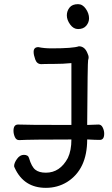

<svg xmlns="http://www.w3.org/2000/svg" viewBox="-20 -724 540 925"><path d="M201 181Q95 181 51 85Q48 79 48 76Q48 61 62 41.5Q76 22 95 22Q116 22 120 38Q132 79 150 93.5Q168 108 201 108Q269 108 307 37Q324 1 324 -52Q126 -52 72 -49Q58 -49 51.5 -64Q45 -79 45 -94Q45 -124 67 -124Q97 -122 324 -122V-420Q285 -416 237 -416Q189 -416 179 -415Q158 -415 150 -437Q142 -459 142 -474Q142 -497 165 -497Q192 -491 229 -491Q332 -491 360 -501Q389 -501 402 -466Q407 -455 407 -449Q407 -441 404.5 -434.5Q402 -428 400 -122Q417 -122 455 -124Q468 -124 475 -109.5Q482 -95 482 -80Q482 -50 461 -50Q439 -50 405 -52H400Q400 92 303 153Q257 181 201 181ZM356 -584Q334 -584 318 -606Q302 -628 302 -650Q302 -671 315 -687.5Q328 -704 356 -704Q378 -704 393.5 -681.5Q409 -659 409 -636Q409 -616 395.5 -600Q382 -584 356 -584Z"/></svg>

Font: LXGW WenKai Mono Medium
Style: Regular
Weight: 500
Monospace: yes
Designer: LXGW / Fontworks Inc.
Foundry: LXGW / Fontworks Inc.
Version: Version 1.520; June 14, 2025